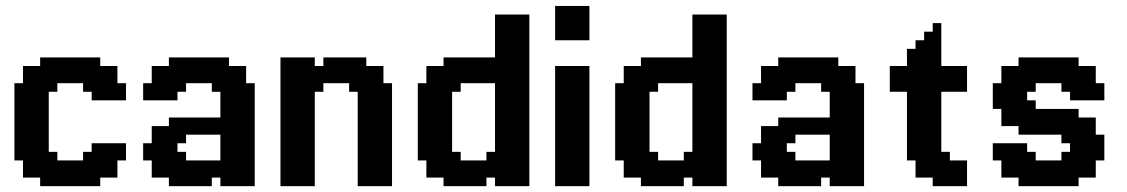

<svg xmlns="http://www.w3.org/2000/svg" viewBox="-20 -638 3864 658"><path d="M147.1 -441.2H176.5V-411.8H147.1ZM176.5 -441.2H205.9V-411.8H176.5ZM117.6 -441.2H147.1V-411.8H117.6ZM205.9 -441.2H235.3V-411.8H205.9ZM235.3 -441.2H264.7V-411.8H235.3ZM264.7 -441.2H294.1V-411.8H264.7ZM294.1 -441.2H323.5V-411.8H294.1ZM323.5 -411.8H352.9V-382.4H323.5ZM294.1 -411.8H323.5V-382.4H294.1ZM294.1 -382.4H323.5V-352.9H294.1ZM352.9 -411.8H382.4V-382.4H352.9ZM352.9 -382.4H382.4V-352.9H352.9ZM323.5 -382.4H352.9V-352.9H323.5ZM294.1 -352.9H323.5V-323.5H294.1ZM264.7 -352.9H294.1V-323.5H264.7ZM323.5 -352.9H352.9V-323.5H323.5ZM352.9 -352.9H382.4V-323.5H352.9ZM382.4 -352.9H411.8V-323.5H382.4ZM382.4 -323.5H411.8V-294.1H382.4ZM382.4 -147.1H411.8V-117.6H382.4ZM382.4 -117.6H411.8V-88.2H382.4ZM352.9 -117.6H382.4V-88.2H352.9ZM352.9 -88.2H382.4V-58.8H352.9ZM352.9 -58.8H382.4V-29.4H352.9ZM323.5 -58.8H352.9V-29.4H323.5ZM294.1 -58.8H323.5V-29.4H294.1ZM264.7 -88.2H294.1V-58.8H264.7ZM264.7 -117.6H294.1V-88.2H264.7ZM294.1 -117.6H323.5V-88.2H294.1ZM294.1 -88.2H323.5V-58.8H294.1ZM323.5 -88.2H352.9V-58.8H323.5ZM323.5 -117.6H352.9V-88.2H323.5ZM323.5 -147.1H352.9V-117.6H323.5ZM294.1 -147.1H323.5V-117.6H294.1ZM294.1 -323.5H323.5V-294.1H294.1ZM323.5 -323.5H352.9V-294.1H323.5ZM352.9 -147.1H382.4V-117.6H352.9ZM352.9 -323.5H382.4V-294.1H352.9ZM264.7 -58.8H294.1V-29.4H264.7ZM264.7 -29.4H294.1V0H264.7ZM294.1 -29.4H323.5V0H294.1ZM235.3 -29.4H264.7V0H235.3ZM205.9 -29.4H235.3V0H205.9ZM176.5 -29.4H205.9V0H176.5ZM147.1 -29.4H176.5V0H147.1ZM117.6 -29.4H147.1V0H117.6ZM117.6 -58.8H147.1V-29.4H117.6ZM88.2 -58.8H117.6V-29.4H88.2ZM58.8 -58.8H88.2V-29.4H58.8ZM58.8 -88.2H88.2V-58.8H58.8ZM29.4 -117.6H58.8V-88.2H29.4ZM58.8 -117.6H88.2V-88.2H58.8ZM29.4 -147.1H58.8V-117.6H29.4ZM29.4 -176.5H58.8V-147.1H29.4ZM29.4 -205.9H58.8V-176.5H29.4ZM29.4 -235.3H58.8V-205.9H29.4ZM29.4 -264.7H58.8V-235.3H29.4ZM29.4 -294.1H58.8V-264.7H29.4ZM58.8 -294.1H88.2V-264.7H58.8ZM58.8 -323.5H88.2V-294.1H58.8ZM29.4 -323.5H58.8V-294.1H29.4ZM29.4 -352.9H58.8V-323.5H29.4ZM58.8 -352.9H88.2V-323.5H58.8ZM58.8 -382.4H88.2V-352.9H58.8ZM58.8 -411.8H88.2V-382.4H58.8ZM88.2 -411.8H117.6V-382.4H88.2ZM117.6 -411.8H147.1V-382.4H117.6ZM147.1 -411.8H176.5V-382.4H147.1ZM147.1 -382.4H176.5V-352.9H147.1ZM147.1 -352.9H176.5V-323.5H147.1ZM117.6 -352.9H147.1V-323.5H117.6ZM88.2 -352.9H117.6V-323.5H88.2ZM117.6 -323.5H147.1V-294.1H117.6ZM117.6 -294.1H147.1V-264.7H117.6ZM117.6 -264.7H147.1V-235.3H117.6ZM117.6 -235.3H147.1V-205.9H117.6ZM117.6 -205.9H147.1V-176.5H117.6ZM117.6 -176.5H147.1V-147.1H117.6ZM117.6 -147.1H147.1V-117.6H117.6ZM117.6 -117.6H147.1V-88.2H117.6ZM147.1 -117.6H176.5V-88.2H147.1ZM147.1 -88.2H176.5V-58.8H147.1ZM176.5 -88.2H205.9V-58.8H176.5ZM205.9 -88.2H235.3V-58.8H205.9ZM235.3 -88.2H264.7V-58.8H235.3ZM235.3 -58.8H264.7V-29.4H235.3ZM205.9 -58.8H235.3V-29.4H205.9ZM176.5 -58.8H205.9V-29.4H176.5ZM147.1 -58.8H176.5V-29.4H147.1ZM117.6 -88.2H147.1V-58.8H117.6ZM88.2 -88.2H117.6V-58.8H88.2ZM88.2 -117.6H117.6V-88.2H88.2ZM88.2 -147.1H117.6V-117.6H88.2ZM88.2 -176.5H117.6V-147.1H88.2ZM58.8 -176.5H88.2V-147.1H58.8ZM58.8 -147.1H88.2V-117.6H58.8ZM58.8 -205.9H88.2V-176.5H58.8ZM58.8 -235.3H88.2V-205.9H58.8ZM58.8 -264.7H88.2V-235.3H58.8ZM88.2 -264.7H117.6V-235.3H88.2ZM88.2 -235.3H117.6V-205.9H88.2ZM88.2 -205.9H117.6V-176.5H88.2ZM88.2 -294.1H117.6V-264.7H88.2ZM88.2 -323.5H117.6V-294.1H88.2ZM88.2 -382.4H117.6V-352.9H88.2ZM117.6 -382.4H147.1V-352.9H117.6ZM176.5 -411.8H205.9V-382.4H176.5ZM205.9 -411.8H235.3V-382.4H205.9ZM235.3 -411.8H264.7V-382.4H235.3ZM264.7 -411.8H294.1V-382.4H264.7ZM264.7 -382.4H294.1V-352.9H264.7ZM235.3 -382.4H264.7V-352.9H235.3ZM205.9 -382.4H235.3V-352.9H205.9ZM176.5 -382.4H205.9V-352.9H176.5Z M705.9 0H676.5V-29.4H705.9ZM764.7 0H735.3V-29.4H764.7ZM676.5 0H647.1V-29.4H676.5ZM647.1 0H617.6V-29.4H647.1ZM617.6 0H588.2V-29.4H617.6ZM588.2 0H558.8V-29.4H588.2ZM558.8 -29.4H529.4V-58.8H558.8ZM588.2 -29.4H558.8V-58.8H588.2ZM588.2 -58.8H558.8V-88.2H588.2ZM529.4 -29.4H500V-58.8H529.4ZM529.4 -58.8H500V-88.2H529.4ZM558.8 -58.8H529.4V-88.2H558.8ZM588.2 -88.2H558.8V-117.6H588.2ZM617.6 -88.2H588.2V-117.6H617.6ZM558.8 -88.2H529.4V-117.6H558.8ZM529.4 -88.2H500V-117.6H529.4ZM500 -88.2H470.6V-117.6H500ZM500 -117.6H470.6V-147.1H500ZM500 -294.1H470.6V-323.5H500ZM500 -323.5H470.6V-352.9H500ZM529.4 -323.5H500V-352.9H529.4ZM529.4 -352.9H500V-382.4H529.4ZM529.4 -382.4H500V-411.8H529.4ZM558.8 -382.4H529.4V-411.8H558.8ZM588.2 -382.4H558.8V-411.8H588.2ZM617.6 -352.9H588.2V-382.4H617.6ZM617.6 -323.5H588.2V-352.9H617.6ZM588.2 -323.5H558.8V-352.9H588.2ZM588.2 -352.9H558.8V-382.4H588.2ZM558.8 -352.9H529.4V-382.4H558.8ZM558.8 -323.5H529.4V-352.9H558.8ZM558.8 -294.1H529.4V-323.5H558.8ZM588.2 -294.1H558.8V-323.5H588.2ZM588.2 -117.6H558.8V-147.1H588.2ZM558.8 -117.6H529.4V-147.1H558.8ZM529.4 -294.1H500V-323.5H529.4ZM529.4 -117.6H500V-147.1H529.4ZM617.6 -382.4H588.2V-411.8H617.6ZM617.6 -411.8H588.2V-441.2H617.6ZM588.2 -411.8H558.8V-441.2H588.2ZM647.1 -411.8H617.6V-441.2H647.1ZM676.5 -411.8H647.1V-441.2H676.5ZM705.9 -411.8H676.5V-441.2H705.9ZM735.3 -411.8H705.9V-441.2H735.3ZM764.7 -411.8H735.3V-441.2H764.7ZM764.7 -382.4H735.3V-411.8H764.7ZM794.1 -382.4H764.7V-411.8H794.1ZM823.5 -382.4H794.1V-411.8H823.5ZM823.5 -352.9H794.1V-382.4H823.5ZM852.9 -323.5H823.5V-352.9H852.9ZM823.5 -323.5H794.1V-352.9H823.5ZM852.9 -294.1H823.5V-323.5H852.9ZM852.9 -264.7H823.5V-294.1H852.9ZM852.9 -235.3H823.5V-264.7H852.9ZM852.9 -205.9H823.5V-235.3H852.9ZM852.9 -176.5H823.5V-205.9H852.9ZM852.9 -147.1H823.5V-176.5H852.9ZM823.5 -147.1H794.1V-176.5H823.5ZM823.5 -117.6H794.1V-147.1H823.5ZM852.9 -117.6H823.5V-147.1H852.9ZM852.9 -88.2H823.5V-117.6H852.9ZM823.5 -88.2H794.1V-117.6H823.5ZM823.5 -58.8H794.1V-88.2H823.5ZM823.5 -29.4H794.1V-58.8H823.5ZM794.1 -29.4H764.7V-58.8H794.1ZM764.7 -29.4H735.3V-58.8H764.7ZM735.3 -29.4H705.9V-58.8H735.3ZM735.3 -58.8H705.9V-88.2H735.3ZM764.7 -88.2H735.3V-117.6H764.7ZM794.1 -88.2H764.7V-117.6H794.1ZM764.7 -117.6H735.3V-147.1H764.7ZM764.7 -147.1H735.3V-176.5H764.7ZM764.7 -176.5H735.3V-205.9H764.7ZM764.7 -205.9H735.3V-235.3H764.7ZM764.7 -235.3H735.3V-264.7H764.7ZM764.7 -264.7H735.3V-294.1H764.7ZM764.7 -294.1H735.3V-323.5H764.7ZM764.7 -323.5H735.3V-352.9H764.7ZM735.3 -323.5H705.9V-352.9H735.3ZM735.3 -352.9H705.9V-382.4H735.3ZM705.9 -352.9H676.5V-382.4H705.9ZM676.5 -352.9H647.1V-382.4H676.5ZM647.1 -352.9H617.6V-382.4H647.1ZM647.1 -382.4H617.6V-411.8H647.1ZM676.5 -382.4H647.1V-411.8H676.5ZM705.9 -382.4H676.5V-411.8H705.9ZM735.3 -382.4H705.9V-411.8H735.3ZM764.7 -352.9H735.3V-382.4H764.7ZM794.1 -352.9H764.7V-382.4H794.1ZM794.1 -323.5H764.7V-352.9H794.1ZM794.1 -294.1H764.7V-323.5H794.1ZM794.1 -264.7H764.7V-294.1H794.1ZM823.5 -264.7H794.1V-294.1H823.5ZM823.5 -294.1H794.1V-323.5H823.5ZM823.5 -235.3H794.1V-264.7H823.5ZM823.5 -205.9H794.1V-235.3H823.5ZM823.5 -176.5H794.1V-205.9H823.5ZM794.1 -176.5H764.7V-205.9H794.1ZM794.1 -205.9H764.7V-235.3H794.1ZM794.1 -235.3H764.7V-264.7H794.1ZM794.1 -147.1H764.7V-176.5H794.1ZM794.1 -117.6H764.7V-147.1H794.1ZM794.1 -58.8H764.7V-88.2H794.1ZM764.7 -58.8H735.3V-88.2H764.7ZM705.9 -29.4H676.5V-58.8H705.9ZM676.5 -29.4H647.1V-58.8H676.5ZM647.1 -29.4H617.6V-58.8H647.1ZM617.6 -29.4H588.2V-58.8H617.6ZM617.6 -58.8H588.2V-88.2H617.6ZM647.1 -58.8H617.6V-88.2H647.1ZM676.5 -58.8H647.1V-88.2H676.5ZM705.9 -58.8H676.5V-88.2H705.9ZM529.4 -147.1H500V-176.5H529.4ZM558.8 -147.1H529.4V-176.5H558.8ZM588.2 -147.1H558.8V-176.5H588.2ZM529.4 -176.5H500V-205.9H529.4ZM558.8 -176.5H529.4V-205.9H558.8ZM588.2 -176.5H558.8V-205.9H588.2ZM617.6 -176.5H588.2V-205.9H617.6ZM647.1 -176.5H617.6V-205.9H647.1ZM676.5 -176.5H647.1V-205.9H676.5ZM705.9 -176.5H676.5V-205.9H705.9ZM735.3 -176.5H705.9V-205.9H735.3ZM735.3 -205.9H705.9V-235.3H735.3ZM705.9 -205.9H676.5V-235.3H705.9ZM676.5 -205.9H647.1V-235.3H676.5ZM647.1 -205.9H617.6V-235.3H647.1ZM617.6 -205.9H588.2V-235.3H617.6ZM588.2 -205.9H558.8V-235.3H588.2ZM823.5 -88.2H852.9V-58.8H823.5ZM823.5 -58.8H852.9V-29.4H823.5ZM823.5 -29.4H852.9V0H823.5ZM794.1 -29.4H823.5V0H794.1ZM764.7 -29.4H794.1V0H764.7ZM588.2 -176.5H617.6V-147.1H588.2Z M941.2 -441.2H970.6V-411.8H941.2ZM970.6 -441.2H1000V-411.8H970.6ZM1000 -441.2H1029.4V-411.8H1000ZM941.2 -382.4H970.6V-352.9H941.2ZM941.2 -411.8H970.6V-382.4H941.2ZM1000 -29.4H1029.4V0H1000ZM970.6 -29.4H1000V0H970.6ZM941.2 -58.8H970.6V-29.4H941.2ZM941.2 -88.2H970.6V-58.8H941.2ZM941.2 -29.4H970.6V0H941.2ZM1088.2 -441.2H1117.6V-411.8H1088.2ZM1029.4 -441.2H1058.8V-411.8H1029.4ZM1117.6 -441.2H1147.1V-411.8H1117.6ZM1147.1 -441.2H1176.5V-411.8H1147.1ZM1176.5 -441.2H1205.9V-411.8H1176.5ZM1205.9 -441.2H1235.3V-411.8H1205.9ZM1235.3 -411.8H1264.7V-382.4H1235.3ZM1205.9 -411.8H1235.3V-382.4H1205.9ZM1205.9 -382.4H1235.3V-352.9H1205.9ZM1264.7 -411.8H1294.1V-382.4H1264.7ZM1264.7 -382.4H1294.1V-352.9H1264.7ZM1235.3 -382.4H1264.7V-352.9H1235.3ZM1205.9 -352.9H1235.3V-323.5H1205.9ZM1176.5 -352.9H1205.9V-323.5H1176.5ZM1235.3 -352.9H1264.7V-323.5H1235.3ZM1264.7 -352.9H1294.1V-323.5H1264.7ZM1294.1 -352.9H1323.5V-323.5H1294.1ZM1294.1 -323.5H1323.5V-294.1H1294.1ZM1294.1 -294.1H1323.5V-264.7H1294.1ZM1294.1 -264.7H1323.5V-235.3H1294.1ZM1294.1 -235.3H1323.5V-205.9H1294.1ZM1294.1 -205.9H1323.5V-176.5H1294.1ZM1294.1 -176.5H1323.5V-147.1H1294.1ZM1294.1 -147.1H1323.5V-117.6H1294.1ZM1294.1 -117.6H1323.5V-88.2H1294.1ZM1264.7 -117.6H1294.1V-88.2H1264.7ZM1264.7 -88.2H1294.1V-58.8H1264.7ZM1264.7 -58.8H1294.1V-29.4H1264.7ZM1235.3 -58.8H1264.7V-29.4H1235.3ZM1205.9 -58.8H1235.3V-29.4H1205.9ZM1205.9 -117.6H1235.3V-88.2H1205.9ZM1205.9 -88.2H1235.3V-58.8H1205.9ZM1235.3 -88.2H1264.7V-58.8H1235.3ZM1235.3 -117.6H1264.7V-88.2H1235.3ZM1235.3 -147.1H1264.7V-117.6H1235.3ZM1205.9 -147.1H1235.3V-117.6H1205.9ZM1205.9 -176.5H1235.3V-147.1H1205.9ZM1205.9 -205.9H1235.3V-176.5H1205.9ZM1205.9 -235.3H1235.3V-205.9H1205.9ZM1205.9 -264.7H1235.3V-235.3H1205.9ZM1205.9 -294.1H1235.3V-264.7H1205.9ZM1205.9 -323.5H1235.3V-294.1H1205.9ZM1235.3 -323.5H1264.7V-294.1H1235.3ZM1235.3 -294.1H1264.7V-264.7H1235.3ZM1235.3 -264.7H1264.7V-235.3H1235.3ZM1235.3 -235.3H1264.7V-205.9H1235.3ZM1235.3 -205.9H1264.7V-176.5H1235.3ZM1235.3 -176.5H1264.7V-147.1H1235.3ZM1264.7 -147.1H1294.1V-117.6H1264.7ZM1264.7 -176.5H1294.1V-147.1H1264.7ZM1264.7 -205.9H1294.1V-176.5H1264.7ZM1264.7 -235.3H1294.1V-205.9H1264.7ZM1264.7 -264.7H1294.1V-235.3H1264.7ZM1264.7 -294.1H1294.1V-264.7H1264.7ZM1264.7 -323.5H1294.1V-294.1H1264.7ZM1205.9 -29.4H1235.3V0H1205.9ZM1029.4 -29.4H1058.8V0H1029.4ZM1029.4 -58.8H1058.8V-29.4H1029.4ZM1000 -58.8H1029.4V-29.4H1000ZM970.6 -58.8H1000V-29.4H970.6ZM970.6 -294.1H1000V-264.7H970.6ZM970.6 -323.5H1000V-294.1H970.6ZM941.2 -352.9H970.6V-323.5H941.2ZM970.6 -382.4H1000V-352.9H970.6ZM1000 -411.8H1029.4V-382.4H1000ZM1029.4 -411.8H1058.8V-382.4H1029.4ZM1058.8 -411.8H1088.2V-382.4H1058.8ZM1058.8 -382.4H1088.2V-352.9H1058.8ZM1058.8 -352.9H1088.2V-323.5H1058.8ZM1029.4 -352.9H1058.8V-323.5H1029.4ZM1000 -352.9H1029.4V-323.5H1000ZM1029.4 -323.5H1058.8V-294.1H1029.4ZM1029.4 -294.1H1058.8V-264.7H1029.4ZM1029.4 -264.7H1058.8V-235.3H1029.4ZM1029.4 -88.2H1058.8V-58.8H1029.4ZM1000 -88.2H1029.4V-58.8H1000ZM1000 -294.1H1029.4V-264.7H1000ZM1000 -323.5H1029.4V-294.1H1000ZM1000 -382.4H1029.4V-352.9H1000ZM1029.4 -382.4H1058.8V-352.9H1029.4ZM1088.2 -411.8H1117.6V-382.4H1088.2ZM1117.6 -411.8H1147.1V-382.4H1117.6ZM1147.1 -411.8H1176.5V-382.4H1147.1ZM1176.5 -411.8H1205.9V-382.4H1176.5ZM1176.5 -382.4H1205.9V-352.9H1176.5ZM1147.1 -382.4H1176.5V-352.9H1147.1ZM1117.6 -382.4H1147.1V-352.9H1117.6ZM1088.2 -382.4H1117.6V-352.9H1088.2ZM970.6 -411.8H1000V-382.4H970.6ZM970.6 -88.2H1000V-58.8H970.6ZM970.6 -352.9H1000V-323.5H970.6ZM941.2 -323.5H970.6V-294.1H941.2ZM941.2 -294.1H970.6V-264.7H941.2ZM941.2 -117.6H970.6V-88.2H941.2ZM970.6 -117.6H1000V-88.2H970.6ZM1000 -117.6H1029.4V-88.2H1000ZM1029.4 -117.6H1058.8V-88.2H1029.4ZM1000 -264.7H1029.4V-235.3H1000ZM970.6 -264.7H1000V-235.3H970.6ZM941.2 -264.7H970.6V-235.3H941.2ZM941.2 -235.3H970.6V-205.9H941.2ZM941.2 -205.9H970.6V-176.5H941.2ZM941.2 -176.5H970.6V-147.1H941.2ZM970.6 -176.5H1000V-147.1H970.6ZM970.6 -147.1H1000V-117.6H970.6ZM1000 -147.1H1029.4V-117.6H1000ZM941.2 -147.1H970.6V-117.6H941.2ZM1029.4 -147.1H1058.8V-117.6H1029.4ZM1029.4 -176.5H1058.8V-147.1H1029.4ZM1029.4 -205.9H1058.8V-176.5H1029.4ZM1029.4 -235.3H1058.8V-205.9H1029.4ZM1000 -235.3H1029.4V-205.9H1000ZM970.6 -235.3H1000V-205.9H970.6ZM970.6 -205.9H1000V-176.5H970.6ZM1000 -176.5H1029.4V-147.1H1000ZM1000 -205.9H1029.4V-176.5H1000ZM1235.3 -29.4H1264.7V0H1235.3ZM1264.7 -29.4H1294.1V0H1264.7ZM1294.1 -29.4H1323.5V0H1294.1ZM1294.1 -58.8H1323.5V-29.4H1294.1ZM1294.1 -88.2H1323.5V-58.8H1294.1Z M1794.1 -588.2V-558.8H1764.7V-588.2ZM1764.7 -588.2V-558.8H1735.3V-588.2ZM1735.3 -588.2V-558.8H1705.9V-588.2ZM1705.9 -588.2V-558.8H1676.5V-588.2ZM1705.9 -558.8V-529.4H1676.5V-558.8ZM1705.9 -529.4V-500H1676.5V-529.4ZM1735.3 -529.4V-500H1705.9V-529.4ZM1764.7 -529.4V-500H1735.3V-529.4ZM1764.7 -558.8V-529.4H1735.3V-558.8ZM1794.1 -558.8V-529.4H1764.7V-558.8ZM1735.3 -558.8V-529.4H1705.9V-558.8ZM1794.1 -529.4V-500H1764.7V-529.4ZM1794.1 -500V-470.6H1764.7V-500ZM1794.1 -470.6V-441.2H1764.7V-470.6ZM1764.7 -470.6V-441.2H1735.3V-470.6ZM1735.3 -470.6V-441.2H1705.9V-470.6ZM1705.9 -470.6V-441.2H1676.5V-470.6ZM1705.9 -500V-470.6H1676.5V-500ZM1735.3 -500V-470.6H1705.9V-500ZM1764.7 -500V-470.6H1735.3V-500ZM1794.1 -441.2V-411.8H1764.7V-441.2ZM1764.7 -441.2V-411.8H1735.3V-441.2ZM1735.3 -441.2V-411.8H1705.9V-441.2ZM1794.1 -382.4V-352.9H1764.7V-382.4ZM1794.1 -411.8V-382.4H1764.7V-411.8ZM1735.3 -29.4V0H1705.9V-29.4ZM1764.7 -29.4V0H1735.3V-29.4ZM1794.1 -58.8V-29.4H1764.7V-58.8ZM1794.1 -88.2V-58.8H1764.7V-88.2ZM1794.1 -29.4V0H1764.7V-29.4ZM1647.1 -441.2V-411.8H1617.6V-441.2ZM1705.9 -441.2V-411.8H1676.5V-441.2ZM1617.6 -441.2V-411.8H1588.2V-441.2ZM1588.2 -441.2V-411.8H1558.8V-441.2ZM1558.8 -441.2V-411.8H1529.4V-441.2ZM1529.4 -441.2V-411.8H1500V-441.2ZM1500 -411.8V-382.4H1470.6V-411.8ZM1529.4 -411.8V-382.4H1500V-411.8ZM1529.4 -382.4V-352.9H1500V-382.4ZM1470.6 -411.8V-382.4H1441.2V-411.8ZM1470.6 -382.4V-352.9H1441.2V-382.4ZM1500 -382.4V-352.9H1470.6V-382.4ZM1529.4 -352.9V-323.5H1500V-352.9ZM1558.8 -352.9V-323.5H1529.4V-352.9ZM1500 -352.9V-323.5H1470.6V-352.9ZM1470.6 -352.9V-323.5H1441.2V-352.9ZM1441.2 -352.9V-323.5H1411.8V-352.9ZM1441.2 -323.5V-294.1H1411.8V-323.5ZM1441.2 -294.1V-264.7H1411.8V-294.1ZM1441.2 -264.7V-235.3H1411.8V-264.7ZM1441.2 -235.3V-205.9H1411.8V-235.3ZM1441.2 -205.9V-176.5H1411.8V-205.9ZM1441.2 -176.5V-147.1H1411.8V-176.5ZM1441.2 -147.1V-117.6H1411.8V-147.1ZM1441.2 -117.6V-88.2H1411.8V-117.6ZM1470.6 -117.6V-88.2H1441.2V-117.6ZM1470.6 -88.2V-58.8H1441.2V-88.2ZM1470.6 -58.8V-29.4H1441.2V-58.8ZM1500 -58.8V-29.4H1470.6V-58.8ZM1529.4 -58.8V-29.4H1500V-58.8ZM1558.8 -88.2V-58.8H1529.4V-88.2ZM1558.8 -117.6V-88.2H1529.4V-117.6ZM1529.4 -117.6V-88.2H1500V-117.6ZM1529.4 -88.2V-58.8H1500V-88.2ZM1500 -88.2V-58.8H1470.6V-88.2ZM1500 -117.6V-88.2H1470.6V-117.6ZM1500 -147.1V-117.6H1470.6V-147.1ZM1529.4 -147.1V-117.6H1500V-147.1ZM1529.4 -176.5V-147.1H1500V-176.5ZM1529.4 -205.9V-176.5H1500V-205.9ZM1529.4 -235.3V-205.9H1500V-235.3ZM1529.4 -264.7V-235.3H1500V-264.7ZM1529.4 -294.1V-264.7H1500V-294.1ZM1529.4 -323.5V-294.1H1500V-323.5ZM1500 -323.5V-294.1H1470.6V-323.5ZM1500 -294.1V-264.7H1470.6V-294.1ZM1500 -264.7V-235.3H1470.6V-264.7ZM1500 -235.3V-205.9H1470.6V-235.3ZM1500 -205.9V-176.5H1470.6V-205.9ZM1500 -176.5V-147.1H1470.6V-176.5ZM1470.6 -147.1V-117.6H1441.2V-147.1ZM1470.6 -176.5V-147.1H1441.2V-176.5ZM1470.6 -205.9V-176.5H1441.2V-205.9ZM1470.6 -235.3V-205.9H1441.2V-235.3ZM1470.6 -264.7V-235.3H1441.2V-264.7ZM1470.6 -294.1V-264.7H1441.2V-294.1ZM1470.6 -323.5V-294.1H1441.2V-323.5ZM1558.8 -58.8V-29.4H1529.4V-58.8ZM1558.8 -29.4V0H1529.4V-29.4ZM1529.4 -29.4V0H1500V-29.4ZM1588.2 -29.4V0H1558.8V-29.4ZM1617.6 -29.4V0H1588.2V-29.4ZM1647.1 -29.4V0H1617.6V-29.4ZM1705.9 -29.4V0H1676.5V-29.4ZM1705.9 -58.8V-29.4H1676.5V-58.8ZM1735.3 -58.8V-29.4H1705.9V-58.8ZM1764.7 -58.8V-29.4H1735.3V-58.8ZM1764.7 -294.1V-264.7H1735.3V-294.1ZM1764.7 -323.5V-294.1H1735.3V-323.5ZM1794.1 -352.9V-323.5H1764.7V-352.9ZM1764.7 -382.4V-352.9H1735.3V-382.4ZM1735.3 -411.8V-382.4H1705.9V-411.8ZM1705.9 -411.8V-382.4H1676.5V-411.8ZM1676.5 -411.8V-382.4H1647.1V-411.8ZM1676.5 -382.4V-352.9H1647.1V-382.4ZM1705.9 -352.9V-323.5H1676.5V-352.9ZM1735.3 -352.9V-323.5H1705.9V-352.9ZM1705.9 -323.5V-294.1H1676.5V-323.5ZM1705.9 -294.1V-264.7H1676.5V-294.1ZM1705.9 -264.7V-235.3H1676.5V-264.7ZM1647.1 -88.2V-58.8H1617.6V-88.2ZM1617.6 -88.2V-58.8H1588.2V-88.2ZM1588.2 -88.2V-58.8H1558.8V-88.2ZM1588.2 -58.8V-29.4H1558.8V-58.8ZM1617.6 -58.8V-29.4H1588.2V-58.8ZM1647.1 -58.8V-29.4H1617.6V-58.8ZM1676.5 -58.8V-29.4H1647.1V-58.8ZM1705.9 -88.2V-58.8H1676.5V-88.2ZM1735.3 -88.2V-58.8H1705.9V-88.2ZM1735.3 -294.1V-264.7H1705.9V-294.1ZM1735.3 -323.5V-294.1H1705.9V-323.5ZM1735.3 -382.4V-352.9H1705.9V-382.4ZM1705.9 -382.4V-352.9H1676.5V-382.4ZM1647.1 -411.8V-382.4H1617.6V-411.8ZM1617.6 -411.8V-382.4H1588.2V-411.8ZM1588.2 -411.8V-382.4H1558.8V-411.8ZM1558.8 -411.8V-382.4H1529.4V-411.8ZM1558.8 -382.4V-352.9H1529.4V-382.4ZM1588.2 -382.4V-352.9H1558.8V-382.4ZM1617.6 -382.4V-352.9H1588.2V-382.4ZM1647.1 -382.4V-352.9H1617.6V-382.4ZM1764.7 -411.8V-382.4H1735.3V-411.8ZM1764.7 -88.2V-58.8H1735.3V-88.2ZM1764.7 -352.9V-323.5H1735.3V-352.9ZM1794.1 -323.5V-294.1H1764.7V-323.5ZM1794.1 -294.1V-264.7H1764.7V-294.1ZM1794.1 -117.6V-88.2H1764.7V-117.6ZM1764.7 -117.6V-88.2H1735.3V-117.6ZM1735.3 -117.6V-88.2H1705.9V-117.6ZM1705.9 -117.6V-88.2H1676.5V-117.6ZM1735.3 -264.7V-235.3H1705.9V-264.7ZM1764.7 -264.7V-235.3H1735.3V-264.7ZM1794.1 -264.7V-235.3H1764.7V-264.7ZM1794.1 -235.3V-205.9H1764.7V-235.3ZM1794.1 -205.9V-176.5H1764.7V-205.9ZM1794.1 -176.5V-147.1H1764.7V-176.5ZM1764.7 -176.5V-147.1H1735.3V-176.5ZM1764.7 -147.1V-117.6H1735.3V-147.1ZM1735.3 -147.1V-117.6H1705.9V-147.1ZM1794.1 -147.1V-117.6H1764.7V-147.1ZM1705.9 -147.1V-117.6H1676.5V-147.1ZM1705.9 -176.5V-147.1H1676.5V-176.5ZM1705.9 -205.9V-176.5H1676.5V-205.9ZM1705.9 -235.3V-205.9H1676.5V-235.3ZM1735.3 -235.3V-205.9H1705.9V-235.3ZM1764.7 -235.3V-205.9H1735.3V-235.3ZM1764.7 -205.9V-176.5H1735.3V-205.9ZM1735.3 -176.5V-147.1H1705.9V-176.5ZM1735.3 -205.9V-176.5H1705.9V-205.9ZM1647.1 -441.2H1676.5V-411.8H1647.1ZM1647.1 -88.2H1676.5V-58.8H1647.1ZM1647.1 -117.6H1676.5V-88.2H1647.1Z M1911.8 -411.8H1941.2V-382.4H1911.8ZM1911.8 -382.4H1941.2V-352.9H1911.8ZM1911.8 -352.9H1941.2V-323.5H1911.8ZM1911.8 -323.5H1941.2V-294.1H1911.8ZM1911.8 -294.1H1941.2V-264.7H1911.8ZM1882.4 -294.1H1911.8V-264.7H1882.4ZM1882.4 -323.5H1911.8V-294.1H1882.4ZM1882.4 -352.9H1911.8V-323.5H1882.4ZM1882.4 -382.4H1911.8V-352.9H1882.4ZM1882.4 -411.8H1911.8V-382.4H1882.4ZM1882.4 -117.6H1911.8V-88.2H1882.4ZM1882.4 -147.1H1911.8V-117.6H1882.4ZM1882.4 -176.5H1911.8V-147.1H1882.4ZM1882.4 -205.9H1911.8V-176.5H1882.4ZM1911.8 -235.3H1941.2V-205.9H1911.8ZM1911.8 -264.7H1941.2V-235.3H1911.8ZM1882.4 -264.7H1911.8V-235.3H1882.4ZM1882.4 -235.3H1911.8V-205.9H1882.4ZM1882.4 -88.2H1911.8V-58.8H1882.4ZM1882.4 -58.8H1911.8V-29.4H1882.4ZM1882.4 -29.4H1911.8V0H1882.4ZM1970.6 -411.8H2000V-382.4H1970.6ZM1970.6 -382.4H2000V-352.9H1970.6ZM1970.6 -352.9H2000V-323.5H1970.6ZM1970.6 -323.5H2000V-294.1H1970.6ZM1970.6 -294.1H2000V-264.7H1970.6ZM1970.6 -264.7H2000V-235.3H1970.6ZM1970.6 -235.3H2000V-205.9H1970.6ZM1970.6 -205.9H2000V-176.5H1970.6ZM1970.6 -176.5H2000V-147.1H1970.6ZM1970.6 -147.1H2000V-117.6H1970.6ZM1970.6 -117.6H2000V-88.2H1970.6ZM1970.6 -88.2H2000V-58.8H1970.6ZM1970.6 -58.8H2000V-29.4H1970.6ZM1970.6 -29.4H2000V0H1970.6ZM1941.2 -29.4H1970.6V0H1941.2ZM1911.8 -29.4H1941.2V0H1911.8ZM1911.8 -58.8H1941.2V-29.4H1911.8ZM1941.2 -58.8H1970.6V-29.4H1941.2ZM1941.2 -88.2H1970.6V-58.8H1941.2ZM1911.8 -117.6H1941.2V-88.2H1911.8ZM1911.8 -147.1H1941.2V-117.6H1911.8ZM1911.8 -176.5H1941.2V-147.1H1911.8ZM1941.2 -176.5H1970.6V-147.1H1941.2ZM1941.2 -147.1H1970.6V-117.6H1941.2ZM1941.2 -117.6H1970.6V-88.2H1941.2ZM1911.8 -88.2H1941.2V-58.8H1911.8ZM1941.2 -205.9H1970.6V-176.5H1941.2ZM1941.2 -235.3H1970.6V-205.9H1941.2ZM1941.2 -264.7H1970.6V-235.3H1941.2ZM1911.8 -205.9H1941.2V-176.5H1911.8ZM1941.2 -294.1H1970.6V-264.7H1941.2ZM1941.2 -323.5H1970.6V-294.1H1941.2ZM1941.2 -352.9H1970.6V-323.5H1941.2ZM1941.2 -382.4H1970.6V-352.9H1941.2ZM1941.2 -411.8H1970.6V-382.4H1941.2ZM1970.6 -588.2H2000V-558.8H1970.6ZM1941.2 -558.8H1970.6V-529.4H1941.2ZM1941.2 -617.6H1970.6V-588.2H1941.2ZM1911.8 -588.2H1941.2V-558.8H1911.8ZM1941.2 -588.2H1970.6V-558.8H1941.2ZM1911.8 -617.6H1941.2V-588.2H1911.8ZM1911.8 -558.8H1941.2V-529.4H1911.8ZM1970.6 -558.8H2000V-529.4H1970.6ZM1882.4 -588.2H1911.8V-558.8H1882.4ZM1882.4 -558.8H1911.8V-529.4H1882.4ZM1911.8 -529.4H1941.2V-500H1911.8ZM1941.2 -529.4H1970.6V-500H1941.2ZM1882.4 -617.6H1911.8V-588.2H1882.4ZM1970.6 -617.6H2000V-588.2H1970.6ZM1970.6 -529.4H2000V-500H1970.6ZM1882.4 -529.4H1911.8V-500H1882.4Z M2470.6 -588.2V-558.8H2441.2V-588.2ZM2441.2 -588.2V-558.8H2411.8V-588.2ZM2411.8 -588.2V-558.8H2382.4V-588.2ZM2382.4 -588.2V-558.8H2352.9V-588.2ZM2382.4 -558.8V-529.4H2352.9V-558.8ZM2382.4 -529.4V-500H2352.9V-529.4ZM2411.8 -529.4V-500H2382.4V-529.4ZM2441.2 -529.4V-500H2411.8V-529.4ZM2441.2 -558.8V-529.4H2411.8V-558.8ZM2470.6 -558.8V-529.4H2441.2V-558.8ZM2411.8 -558.8V-529.4H2382.4V-558.8ZM2470.6 -529.4V-500H2441.2V-529.4ZM2470.6 -500V-470.6H2441.2V-500ZM2470.6 -470.6V-441.2H2441.2V-470.6ZM2441.2 -470.6V-441.2H2411.8V-470.6ZM2411.8 -470.6V-441.2H2382.4V-470.6ZM2382.4 -470.6V-441.2H2352.9V-470.6ZM2382.4 -500V-470.6H2352.9V-500ZM2411.8 -500V-470.6H2382.4V-500ZM2441.2 -500V-470.6H2411.8V-500ZM2470.6 -441.2V-411.8H2441.2V-441.2ZM2441.2 -441.2V-411.8H2411.8V-441.2ZM2411.8 -441.2V-411.8H2382.4V-441.2ZM2470.6 -382.4V-352.9H2441.2V-382.4ZM2470.6 -411.8V-382.4H2441.2V-411.8ZM2411.8 -29.4V0H2382.4V-29.4ZM2441.2 -29.4V0H2411.8V-29.4ZM2470.6 -58.8V-29.4H2441.2V-58.8ZM2470.6 -88.2V-58.8H2441.2V-88.2ZM2470.6 -29.4V0H2441.2V-29.4ZM2323.5 -441.2V-411.8H2294.1V-441.2ZM2382.4 -441.2V-411.8H2352.9V-441.2ZM2294.1 -441.2V-411.8H2264.7V-441.2ZM2264.7 -441.2V-411.8H2235.3V-441.2ZM2235.3 -441.2V-411.8H2205.9V-441.2ZM2205.9 -441.2V-411.8H2176.5V-441.2ZM2176.5 -411.8V-382.4H2147.1V-411.8ZM2205.9 -411.8V-382.4H2176.5V-411.8ZM2205.9 -382.4V-352.9H2176.5V-382.4ZM2147.1 -411.8V-382.4H2117.6V-411.8ZM2147.1 -382.4V-352.9H2117.6V-382.4ZM2176.5 -382.4V-352.9H2147.1V-382.4ZM2205.9 -352.9V-323.5H2176.5V-352.9ZM2235.3 -352.9V-323.5H2205.9V-352.9ZM2176.5 -352.9V-323.5H2147.1V-352.9ZM2147.1 -352.9V-323.5H2117.6V-352.9ZM2117.6 -352.9V-323.5H2088.2V-352.9ZM2117.6 -323.5V-294.1H2088.2V-323.5ZM2117.6 -294.1V-264.7H2088.2V-294.1ZM2117.6 -264.7V-235.3H2088.2V-264.7ZM2117.6 -235.3V-205.9H2088.2V-235.3ZM2117.6 -205.9V-176.5H2088.2V-205.9ZM2117.6 -176.5V-147.1H2088.2V-176.5ZM2117.6 -147.1V-117.6H2088.2V-147.1ZM2117.6 -117.6V-88.2H2088.2V-117.6ZM2147.1 -117.6V-88.2H2117.6V-117.6ZM2147.1 -88.2V-58.8H2117.6V-88.2ZM2147.1 -58.8V-29.4H2117.6V-58.8ZM2176.5 -58.8V-29.4H2147.1V-58.8ZM2205.9 -58.8V-29.4H2176.5V-58.8ZM2235.3 -88.2V-58.8H2205.9V-88.2ZM2235.3 -117.6V-88.2H2205.9V-117.6ZM2205.9 -117.6V-88.2H2176.5V-117.6ZM2205.9 -88.2V-58.8H2176.5V-88.2ZM2176.5 -88.2V-58.8H2147.1V-88.2ZM2176.5 -117.6V-88.2H2147.1V-117.6ZM2176.5 -147.1V-117.6H2147.1V-147.1ZM2205.9 -147.1V-117.6H2176.5V-147.1ZM2205.9 -176.5V-147.1H2176.5V-176.5ZM2205.9 -205.9V-176.5H2176.5V-205.9ZM2205.9 -235.3V-205.9H2176.5V-235.3ZM2205.9 -264.7V-235.3H2176.5V-264.7ZM2205.9 -294.1V-264.7H2176.5V-294.1ZM2205.9 -323.5V-294.1H2176.5V-323.5ZM2176.5 -323.5V-294.1H2147.1V-323.5ZM2176.5 -294.1V-264.7H2147.1V-294.1ZM2176.5 -264.7V-235.3H2147.1V-264.7ZM2176.5 -235.3V-205.9H2147.1V-235.3ZM2176.5 -205.9V-176.5H2147.1V-205.9ZM2176.5 -176.5V-147.1H2147.1V-176.5ZM2147.1 -147.1V-117.6H2117.6V-147.1ZM2147.1 -176.5V-147.1H2117.6V-176.5ZM2147.1 -205.9V-176.5H2117.6V-205.9ZM2147.1 -235.3V-205.9H2117.6V-235.3ZM2147.1 -264.7V-235.3H2117.6V-264.7ZM2147.1 -294.1V-264.7H2117.6V-294.1ZM2147.1 -323.5V-294.1H2117.6V-323.5ZM2235.3 -58.8V-29.4H2205.9V-58.8ZM2235.3 -29.4V0H2205.9V-29.4ZM2205.9 -29.4V0H2176.5V-29.4ZM2264.7 -29.4V0H2235.3V-29.4ZM2294.1 -29.4V0H2264.7V-29.4ZM2323.5 -29.4V0H2294.1V-29.4ZM2382.4 -29.4V0H2352.9V-29.4ZM2382.4 -58.8V-29.4H2352.9V-58.8ZM2411.8 -58.8V-29.4H2382.4V-58.8ZM2441.2 -58.8V-29.4H2411.8V-58.8ZM2441.2 -294.1V-264.7H2411.8V-294.1ZM2441.2 -323.5V-294.1H2411.8V-323.5ZM2470.6 -352.9V-323.5H2441.2V-352.9ZM2441.2 -382.4V-352.9H2411.8V-382.4ZM2411.8 -411.8V-382.4H2382.4V-411.8ZM2382.4 -411.8V-382.4H2352.9V-411.8ZM2352.9 -411.8V-382.4H2323.5V-411.8ZM2352.9 -382.4V-352.9H2323.5V-382.4ZM2382.4 -352.9V-323.5H2352.9V-352.9ZM2411.8 -352.9V-323.5H2382.4V-352.9ZM2382.4 -323.5V-294.1H2352.9V-323.5ZM2382.4 -294.1V-264.7H2352.9V-294.1ZM2382.4 -264.7V-235.3H2352.9V-264.7ZM2323.5 -88.2V-58.8H2294.1V-88.2ZM2294.1 -88.2V-58.8H2264.7V-88.2ZM2264.7 -88.2V-58.8H2235.3V-88.2ZM2264.7 -58.8V-29.4H2235.3V-58.8ZM2294.1 -58.8V-29.4H2264.7V-58.8ZM2323.5 -58.8V-29.4H2294.1V-58.8ZM2352.9 -58.8V-29.4H2323.5V-58.8ZM2382.4 -88.2V-58.8H2352.9V-88.2ZM2411.8 -88.2V-58.8H2382.4V-88.2ZM2411.8 -294.1V-264.7H2382.4V-294.1ZM2411.8 -323.5V-294.1H2382.4V-323.5ZM2411.8 -382.4V-352.9H2382.4V-382.4ZM2382.4 -382.4V-352.9H2352.9V-382.4ZM2323.5 -411.8V-382.4H2294.1V-411.8ZM2294.1 -411.8V-382.4H2264.7V-411.8ZM2264.7 -411.8V-382.4H2235.3V-411.8ZM2235.3 -411.8V-382.4H2205.9V-411.8ZM2235.3 -382.4V-352.9H2205.9V-382.4ZM2264.7 -382.4V-352.9H2235.3V-382.4ZM2294.1 -382.4V-352.9H2264.7V-382.4ZM2323.5 -382.4V-352.9H2294.1V-382.4ZM2441.2 -411.8V-382.4H2411.8V-411.8ZM2441.2 -88.2V-58.8H2411.8V-88.2ZM2441.2 -352.9V-323.5H2411.8V-352.9ZM2470.6 -323.5V-294.1H2441.2V-323.5ZM2470.6 -294.1V-264.7H2441.2V-294.1ZM2470.6 -117.6V-88.2H2441.2V-117.6ZM2441.2 -117.6V-88.2H2411.8V-117.6ZM2411.8 -117.6V-88.2H2382.4V-117.6ZM2382.4 -117.6V-88.2H2352.9V-117.6ZM2411.8 -264.7V-235.3H2382.4V-264.7ZM2441.2 -264.7V-235.3H2411.8V-264.7ZM2470.6 -264.7V-235.3H2441.2V-264.7ZM2470.6 -235.3V-205.9H2441.2V-235.3ZM2470.6 -205.9V-176.5H2441.2V-205.9ZM2470.6 -176.5V-147.1H2441.2V-176.5ZM2441.2 -176.5V-147.1H2411.8V-176.5ZM2441.2 -147.1V-117.6H2411.8V-147.1ZM2411.8 -147.1V-117.6H2382.4V-147.1ZM2470.6 -147.1V-117.6H2441.2V-147.1ZM2382.4 -147.1V-117.6H2352.9V-147.1ZM2382.4 -176.5V-147.1H2352.9V-176.5ZM2382.4 -205.9V-176.5H2352.9V-205.9ZM2382.4 -235.3V-205.9H2352.9V-235.3ZM2411.8 -235.3V-205.9H2382.4V-235.3ZM2441.2 -235.3V-205.9H2411.8V-235.3ZM2441.2 -205.9V-176.5H2411.8V-205.9ZM2411.8 -176.5V-147.1H2382.4V-176.5ZM2411.8 -205.9V-176.5H2382.4V-205.9ZM2323.5 -441.2H2352.9V-411.8H2323.5ZM2323.5 -88.2H2352.9V-58.8H2323.5ZM2323.5 -117.6H2352.9V-88.2H2323.5Z M2794.1 0H2764.7V-29.4H2794.1ZM2852.9 0H2823.5V-29.4H2852.9ZM2764.7 0H2735.3V-29.4H2764.7ZM2735.3 0H2705.9V-29.4H2735.3ZM2705.9 0H2676.5V-29.4H2705.9ZM2676.5 0H2647.1V-29.4H2676.5ZM2647.1 -29.4H2617.6V-58.8H2647.1ZM2676.5 -29.4H2647.1V-58.8H2676.5ZM2676.5 -58.8H2647.1V-88.2H2676.5ZM2617.6 -29.4H2588.2V-58.8H2617.6ZM2617.6 -58.8H2588.2V-88.2H2617.6ZM2647.1 -58.8H2617.6V-88.2H2647.1ZM2676.5 -88.2H2647.1V-117.6H2676.5ZM2705.9 -88.2H2676.5V-117.6H2705.9ZM2647.1 -88.2H2617.6V-117.6H2647.1ZM2617.6 -88.2H2588.2V-117.6H2617.6ZM2588.2 -88.2H2558.8V-117.6H2588.2ZM2588.2 -117.6H2558.8V-147.1H2588.2ZM2588.2 -294.1H2558.8V-323.5H2588.2ZM2588.2 -323.5H2558.8V-352.9H2588.2ZM2617.6 -323.5H2588.2V-352.9H2617.6ZM2617.6 -352.9H2588.2V-382.4H2617.6ZM2617.6 -382.4H2588.2V-411.8H2617.6ZM2647.1 -382.4H2617.6V-411.8H2647.1ZM2676.5 -382.4H2647.1V-411.8H2676.5ZM2705.9 -352.9H2676.5V-382.4H2705.9ZM2705.9 -323.5H2676.5V-352.9H2705.9ZM2676.5 -323.5H2647.1V-352.9H2676.5ZM2676.5 -352.9H2647.1V-382.4H2676.5ZM2647.1 -352.9H2617.6V-382.4H2647.1ZM2647.1 -323.5H2617.6V-352.9H2647.1ZM2647.1 -294.1H2617.6V-323.5H2647.1ZM2676.5 -294.1H2647.1V-323.5H2676.5ZM2676.5 -117.6H2647.1V-147.1H2676.5ZM2647.1 -117.6H2617.6V-147.1H2647.1ZM2617.6 -294.1H2588.2V-323.5H2617.6ZM2617.6 -117.6H2588.2V-147.1H2617.6ZM2705.9 -382.4H2676.5V-411.8H2705.9ZM2705.9 -411.8H2676.5V-441.2H2705.9ZM2676.5 -411.8H2647.1V-441.2H2676.5ZM2735.3 -411.8H2705.9V-441.2H2735.3ZM2764.7 -411.8H2735.3V-441.2H2764.7ZM2794.1 -411.8H2764.7V-441.2H2794.1ZM2823.5 -411.8H2794.1V-441.2H2823.5ZM2852.9 -411.8H2823.5V-441.2H2852.9ZM2852.9 -382.4H2823.5V-411.8H2852.9ZM2882.4 -382.4H2852.9V-411.8H2882.4ZM2911.8 -382.4H2882.4V-411.8H2911.8ZM2911.8 -352.9H2882.4V-382.4H2911.8ZM2941.2 -323.5H2911.8V-352.9H2941.2ZM2911.8 -323.5H2882.4V-352.9H2911.8ZM2941.2 -294.1H2911.8V-323.5H2941.2ZM2941.2 -264.7H2911.8V-294.1H2941.2ZM2941.2 -235.3H2911.8V-264.7H2941.2ZM2941.2 -205.9H2911.8V-235.3H2941.2ZM2941.2 -176.5H2911.8V-205.9H2941.2ZM2941.2 -147.1H2911.8V-176.5H2941.2ZM2911.8 -147.1H2882.4V-176.5H2911.8ZM2911.8 -117.6H2882.4V-147.1H2911.8ZM2941.2 -117.6H2911.8V-147.1H2941.2ZM2941.2 -88.2H2911.8V-117.6H2941.2ZM2911.8 -88.2H2882.4V-117.6H2911.8ZM2911.8 -58.8H2882.4V-88.2H2911.8ZM2911.8 -29.4H2882.4V-58.8H2911.8ZM2882.4 -29.4H2852.9V-58.8H2882.4ZM2852.9 -29.4H2823.5V-58.8H2852.9ZM2823.5 -29.4H2794.1V-58.8H2823.5ZM2823.5 -58.8H2794.1V-88.2H2823.5ZM2852.9 -88.2H2823.5V-117.6H2852.9ZM2882.4 -88.2H2852.9V-117.6H2882.4ZM2852.9 -117.6H2823.5V-147.1H2852.9ZM2852.9 -147.1H2823.5V-176.5H2852.9ZM2852.9 -176.5H2823.5V-205.9H2852.9ZM2852.9 -205.9H2823.5V-235.3H2852.9ZM2852.9 -235.3H2823.5V-264.7H2852.9ZM2852.9 -264.7H2823.5V-294.1H2852.9ZM2852.9 -294.1H2823.5V-323.5H2852.9ZM2852.9 -323.5H2823.5V-352.9H2852.9ZM2823.5 -323.5H2794.1V-352.9H2823.5ZM2823.5 -352.9H2794.1V-382.4H2823.5ZM2794.1 -352.9H2764.7V-382.4H2794.1ZM2764.7 -352.9H2735.3V-382.4H2764.7ZM2735.3 -352.9H2705.9V-382.4H2735.3ZM2735.3 -382.4H2705.9V-411.8H2735.3ZM2764.7 -382.4H2735.3V-411.8H2764.7ZM2794.1 -382.4H2764.7V-411.8H2794.1ZM2823.5 -382.4H2794.1V-411.8H2823.5ZM2852.9 -352.9H2823.5V-382.4H2852.9ZM2882.4 -352.9H2852.9V-382.4H2882.4ZM2882.4 -323.5H2852.9V-352.9H2882.4ZM2882.4 -294.1H2852.9V-323.5H2882.4ZM2882.4 -264.7H2852.9V-294.1H2882.4ZM2911.8 -264.7H2882.4V-294.1H2911.8ZM2911.8 -294.1H2882.4V-323.5H2911.8ZM2911.8 -235.3H2882.4V-264.7H2911.8ZM2911.8 -205.9H2882.4V-235.3H2911.8ZM2911.8 -176.5H2882.4V-205.9H2911.8ZM2882.4 -176.5H2852.9V-205.9H2882.4ZM2882.4 -205.9H2852.9V-235.3H2882.4ZM2882.4 -235.3H2852.9V-264.7H2882.4ZM2882.4 -147.1H2852.9V-176.5H2882.4ZM2882.4 -117.6H2852.9V-147.1H2882.4ZM2882.4 -58.8H2852.9V-88.2H2882.4ZM2852.9 -58.8H2823.5V-88.2H2852.9ZM2794.1 -29.4H2764.7V-58.8H2794.1ZM2764.7 -29.4H2735.3V-58.8H2764.7ZM2735.3 -29.4H2705.9V-58.8H2735.3ZM2705.9 -29.4H2676.5V-58.8H2705.9ZM2705.9 -58.8H2676.5V-88.2H2705.9ZM2735.3 -58.8H2705.9V-88.2H2735.3ZM2764.7 -58.8H2735.3V-88.2H2764.7ZM2794.1 -58.8H2764.7V-88.2H2794.1ZM2617.6 -147.1H2588.2V-176.5H2617.6ZM2647.1 -147.1H2617.6V-176.5H2647.1ZM2676.5 -147.1H2647.1V-176.5H2676.5ZM2617.6 -176.5H2588.2V-205.9H2617.6ZM2647.1 -176.5H2617.6V-205.9H2647.1ZM2676.5 -176.5H2647.1V-205.9H2676.5ZM2705.9 -176.5H2676.5V-205.9H2705.9ZM2735.3 -176.5H2705.9V-205.9H2735.3ZM2764.7 -176.5H2735.3V-205.9H2764.7ZM2794.1 -176.5H2764.7V-205.9H2794.1ZM2823.5 -176.5H2794.1V-205.9H2823.5ZM2823.5 -205.9H2794.1V-235.3H2823.5ZM2794.1 -205.9H2764.7V-235.3H2794.1ZM2764.7 -205.9H2735.3V-235.3H2764.7ZM2735.3 -205.9H2705.9V-235.3H2735.3ZM2705.9 -205.9H2676.5V-235.3H2705.9ZM2676.5 -205.9H2647.1V-235.3H2676.5ZM2911.8 -88.2H2941.2V-58.8H2911.8ZM2911.8 -58.8H2941.2V-29.4H2911.8ZM2911.8 -29.4H2941.2V0H2911.8ZM2882.4 -29.4H2911.8V0H2882.4ZM2852.9 -29.4H2882.4V0H2852.9ZM2676.5 -176.5H2705.9V-147.1H2676.5Z M3029.4 -411.8H3058.8V-382.4H3029.4ZM3058.8 -411.8H3088.2V-382.4H3058.8ZM3088.2 -411.8H3117.6V-382.4H3088.2ZM3117.6 -411.8H3147.1V-382.4H3117.6ZM3147.1 -411.8H3176.5V-382.4H3147.1ZM3176.5 -411.8H3205.9V-382.4H3176.5ZM3205.9 -411.8H3235.3V-382.4H3205.9ZM3235.3 -411.8H3264.7V-382.4H3235.3ZM3264.7 -411.8H3294.1V-382.4H3264.7ZM3264.7 -382.4H3294.1V-352.9H3264.7ZM3264.7 -352.9H3294.1V-323.5H3264.7ZM3235.3 -352.9H3264.7V-323.5H3235.3ZM3205.9 -352.9H3235.3V-323.5H3205.9ZM3176.5 -352.9H3205.9V-323.5H3176.5ZM3147.1 -352.9H3176.5V-323.5H3147.1ZM3117.6 -352.9H3147.1V-323.5H3117.6ZM3088.2 -352.9H3117.6V-323.5H3088.2ZM3058.8 -352.9H3088.2V-323.5H3058.8ZM3058.8 -382.4H3088.2V-352.9H3058.8ZM3029.4 -382.4H3058.8V-352.9H3029.4ZM3029.4 -352.9H3058.8V-323.5H3029.4ZM3088.2 -382.4H3117.6V-352.9H3088.2ZM3117.6 -382.4H3147.1V-352.9H3117.6ZM3147.1 -382.4H3176.5V-352.9H3147.1ZM3176.5 -382.4H3205.9V-352.9H3176.5ZM3205.9 -382.4H3235.3V-352.9H3205.9ZM3235.3 -382.4H3264.7V-352.9H3235.3ZM3088.2 -441.2H3117.6V-411.8H3088.2ZM3117.6 -441.2H3147.1V-411.8H3117.6ZM3147.1 -441.2H3176.5V-411.8H3147.1ZM3176.5 -441.2H3205.9V-411.8H3176.5ZM3147.1 -470.6H3176.5V-441.2H3147.1ZM3117.6 -470.6H3147.1V-441.2H3117.6ZM3176.5 -470.6H3205.9V-441.2H3176.5ZM3176.5 -529.4H3205.9V-500H3176.5ZM3176.5 -500H3205.9V-470.6H3176.5ZM3147.1 -500H3176.5V-470.6H3147.1ZM3176.5 -558.8H3205.9V-529.4H3176.5ZM3147.1 -529.4H3176.5V-500H3147.1ZM3117.6 -500H3147.1V-470.6H3117.6ZM3088.2 -470.6H3117.6V-441.2H3088.2ZM3088.2 -323.5H3117.6V-294.1H3088.2ZM3088.2 -294.1H3117.6V-264.7H3088.2ZM3088.2 -264.7H3117.6V-235.3H3088.2ZM3088.2 -235.3H3117.6V-205.9H3088.2ZM3117.6 -235.3H3147.1V-205.9H3117.6ZM3117.6 -205.9H3147.1V-176.5H3117.6ZM3147.1 -235.3H3176.5V-205.9H3147.1ZM3147.1 -264.7H3176.5V-235.3H3147.1ZM3176.5 -264.7H3205.9V-235.3H3176.5ZM3176.5 -294.1H3205.9V-264.7H3176.5ZM3147.1 -323.5H3176.5V-294.1H3147.1ZM3117.6 -323.5H3147.1V-294.1H3117.6ZM3117.6 -294.1H3147.1V-264.7H3117.6ZM3117.6 -264.7H3147.1V-235.3H3117.6ZM3147.1 -294.1H3176.5V-264.7H3147.1ZM3176.5 -323.5H3205.9V-294.1H3176.5ZM3176.5 -235.3H3205.9V-205.9H3176.5ZM3176.5 -205.9H3205.9V-176.5H3176.5ZM3147.1 -205.9H3176.5V-176.5H3147.1ZM3147.1 -176.5H3176.5V-147.1H3147.1ZM3117.6 -176.5H3147.1V-147.1H3117.6ZM3088.2 -205.9H3117.6V-176.5H3088.2ZM3088.2 -176.5H3117.6V-147.1H3088.2ZM3176.5 -176.5H3205.9V-147.1H3176.5ZM3088.2 -147.1H3117.6V-117.6H3088.2ZM3117.6 -147.1H3147.1V-117.6H3117.6ZM3117.6 -117.6H3147.1V-88.2H3117.6ZM3147.1 -117.6H3176.5V-88.2H3147.1ZM3176.5 -117.6H3205.9V-88.2H3176.5ZM3176.5 -147.1H3205.9V-117.6H3176.5ZM3147.1 -147.1H3176.5V-117.6H3147.1ZM3088.2 -117.6H3117.6V-88.2H3088.2ZM3176.5 -88.2H3205.9V-58.8H3176.5ZM3205.9 -88.2H3235.3V-58.8H3205.9ZM3205.9 -117.6H3235.3V-88.2H3205.9ZM3147.1 -88.2H3176.5V-58.8H3147.1ZM3117.6 -88.2H3147.1V-58.8H3117.6ZM3117.6 -58.8H3147.1V-29.4H3117.6ZM3147.1 -58.8H3176.5V-29.4H3147.1ZM3176.5 -58.8H3205.9V-29.4H3176.5ZM3205.9 -58.8H3235.3V-29.4H3205.9ZM3235.3 -58.8H3264.7V-29.4H3235.3ZM3235.3 -88.2H3264.7V-58.8H3235.3ZM3264.7 -88.2H3294.1V-58.8H3264.7ZM3264.7 -58.8H3294.1V-29.4H3264.7ZM3235.3 -29.4H3264.7V0H3235.3ZM3205.9 -29.4H3235.3V0H3205.9ZM3176.5 -29.4H3205.9V0H3176.5ZM3264.7 -29.4H3294.1V0H3264.7Z M3705.9 -352.9H3735.3V-323.5H3705.9ZM3676.5 -352.9H3705.9V-323.5H3676.5ZM3647.1 -352.9H3676.5V-323.5H3647.1ZM3647.1 -382.4H3676.5V-352.9H3647.1ZM3617.6 -382.4H3647.1V-352.9H3617.6ZM3676.5 -382.4H3705.9V-352.9H3676.5ZM3705.9 -382.4H3735.3V-352.9H3705.9ZM3676.5 -411.8H3705.9V-382.4H3676.5ZM3647.1 -411.8H3676.5V-382.4H3647.1ZM3617.6 -411.8H3647.1V-382.4H3617.6ZM3617.6 -441.2H3647.1V-411.8H3617.6ZM3647.1 -441.2H3676.5V-411.8H3647.1ZM3588.2 -441.2H3617.6V-411.8H3588.2ZM3558.8 -441.2H3588.2V-411.8H3558.8ZM3529.4 -441.2H3558.8V-411.8H3529.4ZM3500 -411.8H3529.4V-382.4H3500ZM3470.6 -411.8H3500V-382.4H3470.6ZM3470.6 -441.2H3500V-411.8H3470.6ZM3500 -441.2H3529.4V-411.8H3500ZM3529.4 -411.8H3558.8V-382.4H3529.4ZM3529.4 -382.4H3558.8V-352.9H3529.4ZM3558.8 -382.4H3588.2V-352.9H3558.8ZM3588.2 -382.4H3617.6V-352.9H3588.2ZM3588.2 -411.8H3617.6V-382.4H3588.2ZM3558.8 -411.8H3588.2V-382.4H3558.8ZM3500 -382.4H3529.4V-352.9H3500ZM3470.6 -382.4H3500V-352.9H3470.6ZM3441.2 -382.4H3470.6V-352.9H3441.2ZM3411.8 -382.4H3441.2V-352.9H3411.8ZM3411.8 -411.8H3441.2V-382.4H3411.8ZM3441.2 -411.8H3470.6V-382.4H3441.2ZM3470.6 -352.9H3500V-323.5H3470.6ZM3500 -352.9H3529.4V-323.5H3500ZM3441.2 -352.9H3470.6V-323.5H3441.2ZM3411.8 -352.9H3441.2V-323.5H3411.8ZM3382.4 -352.9H3411.8V-323.5H3382.4ZM3411.8 -323.5H3441.2V-294.1H3411.8ZM3382.4 -323.5H3411.8V-294.1H3382.4ZM3382.4 -294.1H3411.8V-264.7H3382.4ZM3411.8 -294.1H3441.2V-264.7H3411.8ZM3441.2 -323.5H3470.6V-294.1H3441.2ZM3470.6 -323.5H3500V-294.1H3470.6ZM3470.6 -294.1H3500V-264.7H3470.6ZM3500 -294.1H3529.4V-264.7H3500ZM3441.2 -294.1H3470.6V-264.7H3441.2ZM3441.2 -264.7H3470.6V-235.3H3441.2ZM3411.8 -264.7H3441.2V-235.3H3411.8ZM3441.2 -235.3H3470.6V-205.9H3441.2ZM3411.8 -235.3H3441.2V-205.9H3411.8ZM3470.6 -264.7H3500V-235.3H3470.6ZM3500 -264.7H3529.4V-235.3H3500ZM3500 -235.3H3529.4V-205.9H3500ZM3500 -205.9H3529.4V-176.5H3500ZM3470.6 -205.9H3500V-176.5H3470.6ZM3470.6 -235.3H3500V-205.9H3470.6ZM3529.4 -235.3H3558.8V-205.9H3529.4ZM3558.8 -235.3H3588.2V-205.9H3558.8ZM3558.8 -264.7H3588.2V-235.3H3558.8ZM3588.2 -264.7H3617.6V-235.3H3588.2ZM3617.6 -264.7H3647.1V-235.3H3617.6ZM3647.1 -264.7H3676.5V-235.3H3647.1ZM3529.4 -264.7H3558.8V-235.3H3529.4ZM3529.4 -205.9H3558.8V-176.5H3529.4ZM3558.8 -205.9H3588.2V-176.5H3558.8ZM3588.2 -205.9H3617.6V-176.5H3588.2ZM3617.6 -205.9H3647.1V-176.5H3617.6ZM3647.1 -205.9H3676.5V-176.5H3647.1ZM3647.1 -235.3H3676.5V-205.9H3647.1ZM3617.6 -235.3H3647.1V-205.9H3617.6ZM3588.2 -235.3H3617.6V-205.9H3588.2ZM3705.9 -235.3H3735.3V-205.9H3705.9ZM3676.5 -235.3H3705.9V-205.9H3676.5ZM3676.5 -205.9H3705.9V-176.5H3676.5ZM3705.9 -205.9H3735.3V-176.5H3705.9ZM3647.1 -176.5H3676.5V-147.1H3647.1ZM3617.6 -176.5H3647.1V-147.1H3617.6ZM3676.5 -176.5H3705.9V-147.1H3676.5ZM3705.9 -176.5H3735.3V-147.1H3705.9ZM3735.3 -176.5H3764.7V-147.1H3735.3ZM3735.3 -147.1H3764.7V-117.6H3735.3ZM3735.3 -117.6H3764.7V-88.2H3735.3ZM3705.9 -117.6H3735.3V-88.2H3705.9ZM3705.9 -147.1H3735.3V-117.6H3705.9ZM3676.5 -147.1H3705.9V-117.6H3676.5ZM3676.5 -117.6H3705.9V-88.2H3676.5ZM3647.1 -147.1H3676.5V-117.6H3647.1ZM3647.1 -117.6H3676.5V-88.2H3647.1ZM3617.6 -117.6H3647.1V-88.2H3617.6ZM3617.6 -88.2H3647.1V-58.8H3617.6ZM3647.1 -88.2H3676.5V-58.8H3647.1ZM3647.1 -58.8H3676.5V-29.4H3647.1ZM3676.5 -58.8H3705.9V-29.4H3676.5ZM3676.5 -88.2H3705.9V-58.8H3676.5ZM3705.9 -88.2H3735.3V-58.8H3705.9ZM3705.9 -58.8H3735.3V-29.4H3705.9ZM3647.1 -29.4H3676.5V0H3647.1ZM3617.6 -29.4H3647.1V0H3617.6ZM3617.6 -58.8H3647.1V-29.4H3617.6ZM3588.2 -58.8H3617.6V-29.4H3588.2ZM3558.8 -58.8H3588.2V-29.4H3558.8ZM3529.4 -58.8H3558.8V-29.4H3529.4ZM3529.4 -88.2H3558.8V-58.8H3529.4ZM3558.8 -88.2H3588.2V-58.8H3558.8ZM3588.2 -88.2H3617.6V-58.8H3588.2ZM3588.2 -29.4H3617.6V0H3588.2ZM3558.8 -29.4H3588.2V0H3558.8ZM3529.4 -29.4H3558.8V0H3529.4ZM3500 -29.4H3529.4V0H3500ZM3470.6 -29.4H3500V0H3470.6ZM3470.6 -58.8H3500V-29.4H3470.6ZM3500 -58.8H3529.4V-29.4H3500ZM3500 -88.2H3529.4V-58.8H3500ZM3470.6 -88.2H3500V-58.8H3470.6ZM3441.2 -58.8H3470.6V-29.4H3441.2ZM3411.8 -58.8H3441.2V-29.4H3411.8ZM3411.8 -88.2H3441.2V-58.8H3411.8ZM3441.2 -88.2H3470.6V-58.8H3441.2ZM3470.6 -117.6H3500V-88.2H3470.6ZM3500 -117.6H3529.4V-88.2H3500ZM3470.6 -147.1H3500V-117.6H3470.6ZM3441.2 -147.1H3470.6V-117.6H3441.2ZM3411.8 -147.1H3441.2V-117.6H3411.8ZM3382.4 -147.1H3411.8V-117.6H3382.4ZM3382.4 -117.6H3411.8V-88.2H3382.4ZM3411.8 -117.6H3441.2V-88.2H3411.8ZM3441.2 -117.6H3470.6V-88.2H3441.2ZM3735.3 -352.9H3764.7V-323.5H3735.3ZM3705.9 -411.8H3735.3V-382.4H3705.9ZM3735.3 -323.5H3764.7V-294.1H3735.3ZM3705.9 -323.5H3735.3V-294.1H3705.9ZM3676.5 -323.5H3705.9V-294.1H3676.5ZM3647.1 -323.5H3676.5V-294.1H3647.1ZM3617.6 -352.9H3647.1V-323.5H3617.6Z"/></svg>

Font: Jersey 20
Style: Regular
Weight: 400
Designer: Sarah Cadigan-Fried
Version: Version 1.000; ttfautohint (v1.8.4.7-5d5b)